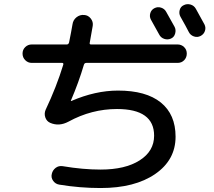

<svg xmlns="http://www.w3.org/2000/svg" viewBox="-20 -861 1040 935"><path d="M789.1 -803.7Q824.2 -740.2 830.1 -730.5Q837.9 -715.8 833 -697.8Q828.1 -679.7 812 -672.9Q795.9 -666 779.3 -671.9Q762.7 -677.7 754.9 -693.4Q720.7 -754.9 714.8 -765.6Q707 -780.3 711.9 -796.9Q716.8 -813.5 732.4 -821.3Q748 -829.1 764.6 -823.7Q781.2 -818.4 789.1 -803.7ZM933.6 -818.4Q970.7 -751 975.6 -742.2Q983.4 -726.6 978 -710.4Q972.7 -694.3 957 -686Q941.4 -677.7 924.3 -683.6Q907.2 -689.5 899.4 -705.1Q886.7 -730.5 858.4 -780.3Q850.6 -794.9 855 -812Q859.4 -829.1 875 -835.9Q890.6 -843.8 907.7 -838.9Q924.8 -834 933.6 -818.4ZM134.8 -554.7Q116.2 -554.7 103 -567.9Q89.8 -581.1 89.8 -600.1Q89.8 -619.1 103 -631.8Q116.2 -644.5 134.8 -644.5H305.7Q313.5 -644.5 316.4 -654.3Q327.1 -707 333 -742.2Q335.9 -763.7 352.5 -776.9Q369.1 -790 389.6 -788.1Q409.2 -787.1 421.9 -771Q434.6 -754.9 431.6 -735.4Q418.9 -661.1 417 -652.8Q415 -644.5 422.9 -644.5H844.7Q863.3 -644.5 876.5 -631.8Q889.6 -619.1 889.6 -600.1Q889.6 -581.1 877 -567.9Q864.3 -554.7 844.7 -554.7H400.4Q391.6 -554.7 388.7 -545.9Q363.3 -460 325.2 -371.1V-369.1H327.1Q444.3 -419.9 554.7 -419.9Q691.4 -419.9 763.2 -361.8Q835 -303.7 835 -195.3Q835 -82 735.8 -13.7Q636.7 54.7 469.7 54.7Q369.1 54.7 268.6 38.1Q250 35.2 238.8 19.5Q227.5 3.9 232.4 -14.6Q236.3 -32.2 251 -43.5Q265.6 -54.7 285.2 -51.8Q383.8 -35.2 469.7 -35.2Q589.8 -35.2 660.2 -80.1Q730.5 -125 730.5 -200.2Q730.5 -330.1 549.8 -330.1Q425.8 -330.1 313.5 -268.6Q267.6 -244.1 224.6 -262.7Q207 -270.5 200.7 -289.1Q194.3 -307.6 202.1 -326.2Q254.9 -437.5 288.1 -545.9Q290 -554.7 283.2 -554.7Z"/></svg>

Font: Rounded Mgen+ 1m medium
Style: Regular
Weight: 500
Designer: [Source Han Sans]
Ryoko NISHIZUKA  (kana & ideographs); Paul D. Hunt (Latin, Greek & Cyrillic); Wenlong ZHANG  (bopomofo
Version: Version 1.059.20150602